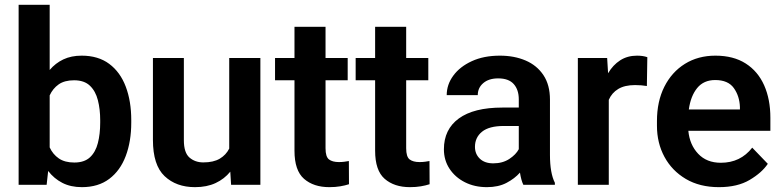

<svg xmlns="http://www.w3.org/2000/svg" viewBox="-20 -770 3258 800"><path d="M526.9 -269.5V-259.3Q526.9 -180.7 503.9 -119.9Q481 -59.1 435.3 -24.7Q389.6 9.8 321.3 9.8Q274.4 9.8 239.7 -8.1Q205.1 -25.9 180.7 -57.6L174.3 0H57.6V-750H187V-478.5Q210.9 -506.8 243.9 -522.5Q276.9 -538.1 320.3 -538.1Q389.2 -538.1 435.1 -503.9Q481 -469.7 503.9 -409.2Q526.9 -348.6 526.9 -269.5ZM397.5 -259.3V-269.5Q397.5 -314.5 387.9 -352.3Q378.4 -390.1 354.7 -412.8Q331.1 -435.5 288.6 -435.5Q249 -435.5 224.6 -418.5Q200.2 -401.4 187 -372.6V-155.8Q200.2 -127 225.1 -109.9Q250 -92.8 289.6 -92.8Q331.5 -92.8 355 -114.7Q378.4 -136.7 387.9 -174.3Q397.5 -211.9 397.5 -259.3Z M942.9 0 939.5 -54.7Q915 -24.4 878.4 -7.3Q841.8 9.8 792.5 9.8Q714.4 9.8 665.8 -36.1Q617.2 -82 617.2 -187V-528.3H746.1V-186Q746.1 -133.8 769.5 -113.5Q793 -93.3 827.1 -93.3Q869.6 -93.3 895.8 -108.9Q921.9 -124.5 935.1 -150.9V-528.3H1064.9V0Z M1428.7 -528.3V-435.5H1336.4V-152.3Q1336.4 -116.7 1350.8 -105.7Q1365.2 -94.7 1392.1 -94.7Q1404.8 -94.7 1415.5 -96.2Q1426.3 -97.7 1433.6 -99.1L1434.1 -2.4Q1418 2.9 1397.7 6.3Q1377.4 9.8 1352.1 9.8Q1286.6 9.8 1246.8 -24.9Q1207 -59.6 1207 -142.1V-435.5H1126V-528.3H1207V-658.2H1336.4V-528.3Z M1764.6 -528.3V-435.5H1672.4V-152.3Q1672.4 -116.7 1686.8 -105.7Q1701.2 -94.7 1728 -94.7Q1740.7 -94.7 1751.5 -96.2Q1762.2 -97.7 1769.5 -99.1L1770 -2.4Q1753.9 2.9 1733.6 6.3Q1713.4 9.8 1688 9.8Q1622.6 9.8 1582.8 -24.9Q1543 -59.6 1543 -142.1V-435.5H1461.9V-528.3H1543V-658.2H1672.4V-528.3Z M2160.6 0Q2151.4 -19 2146.5 -50.8Q2124.5 -25.9 2090.6 -8.1Q2056.6 9.8 2008.8 9.8Q1957.5 9.8 1917 -10.7Q1876.5 -31.2 1853 -66.9Q1829.6 -102.5 1829.6 -147.9Q1829.6 -231 1891.8 -276.4Q1954.1 -321.8 2072.8 -321.8H2141.6V-356Q2141.6 -396 2120.6 -419.7Q2099.6 -443.4 2055.7 -443.4Q2016.6 -443.4 1993.7 -423.8Q1970.7 -404.3 1970.7 -373.5H1841.3Q1841.3 -417.5 1868.7 -454.8Q1896 -492.2 1945.8 -515.1Q1995.6 -538.1 2063 -538.1Q2123 -538.1 2170.2 -517.8Q2217.3 -497.6 2244.4 -456.8Q2271.5 -416 2271.5 -355V-124.5Q2271.5 -48.8 2292 -8.3V0ZM2035.2 -89.4Q2074.2 -89.4 2102.1 -107.7Q2129.9 -126 2141.6 -148.4V-245.1H2079.1Q2018.1 -245.1 1988.5 -221.2Q1959 -197.3 1959 -158.2Q1959 -128.4 1979.2 -108.9Q1999.5 -89.4 2035.2 -89.4Z M2677.2 -531.7 2675.3 -411.6Q2652.8 -415.5 2626 -415.5Q2583 -415.5 2556.2 -399.4Q2529.3 -383.3 2516.6 -354V0H2387.7V-528.3H2509.8L2513.7 -464.8Q2533.7 -499 2564 -518.6Q2594.2 -538.1 2634.3 -538.1Q2659.2 -538.1 2677.2 -531.7Z M2975.6 9.8Q2895.5 9.8 2837.6 -24.4Q2779.8 -58.6 2748.5 -116.5Q2717.3 -174.3 2717.3 -246.1V-265.6Q2717.3 -347.2 2748 -408.4Q2778.8 -469.7 2833.7 -503.9Q2888.7 -538.1 2960.9 -538.1Q3036.1 -538.1 3087.2 -505.4Q3138.2 -472.7 3164.1 -414.3Q3189.9 -356 3189.9 -279.3V-225.1H2848.1Q2853.5 -167 2888.9 -129.4Q2924.3 -91.8 2983.4 -91.8Q3065.4 -91.8 3114.3 -154.8L3179.2 -87.4Q3154.3 -50.3 3103.5 -20.3Q3052.7 9.8 2975.6 9.8ZM2960 -436.5Q2912.1 -436.5 2885 -403.3Q2857.9 -370.1 2850.1 -314H3063V-323.7Q3061.5 -369.6 3037.6 -403.1Q3013.7 -436.5 2960 -436.5Z"/></svg>

Font: Vazirmatn RD UI FD SemiBold
Style: Regular
Weight: 600
Designer: Saber Rastikerdar
Foundry: Saber Rastikerdar
Version: Version 33.003